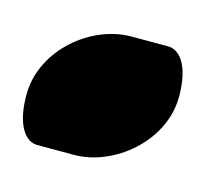

<svg xmlns="http://www.w3.org/2000/svg" viewBox="-89 -273 349 327"><g transform="rotate(15 86.0 -110.0)"><path d="M0 0H65C135 0 212 -63 212 -142C212 -199 191 -220 172 -220H107C36 -220 -40 -157 -40 -78C-40 -26 -22 0 0 0Z"/></g></svg>

Font: Noto Nastaliq Urdu
Style: Bold
Weight: 700
Designer: Monotype Design Team (Patrick Giasson: type design, Kamal Mansour: OpenType code, Glenda Bellarosa). Updated by Simon Co
Foundry: Monotype Imaging Inc., Simon Cozens
Version: Version 3.009